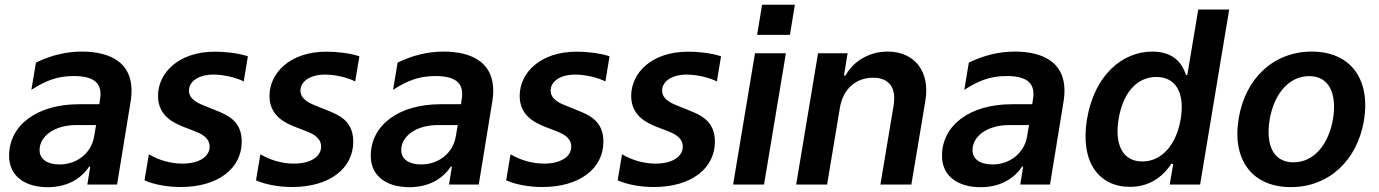

<svg xmlns="http://www.w3.org/2000/svg" viewBox="-20 -767 5732 798"><path d="M178.3 11C261.4 11 317.8 -25.6 350.9 -74.9H355.1L343 0H466.6L522.7 -343.8C549.7 -508.5 435.4 -552.6 320.7 -552.6C254.6 -552.6 191.1 -536.9 129.3 -506.7L110.4 -393.5C165.5 -429 214.5 -451 286.6 -451C384.2 -451 403.8 -410.2 396.3 -358.3L392.8 -333.8H307.9C134.9 -333.8 17.8 -247.5 17.8 -119.3C17.8 -34.8 83.8 11 178.3 11ZM227.3 -83.5C177.6 -83.5 144.2 -104.8 144.5 -143.1C144.2 -200.3 205.3 -247.2 297.2 -247.2H379.3L371.1 -199.2C360.1 -133.2 302.6 -83.5 227.3 -83.5Z M730.8 10.3C886.7 10.3 984.7 -67.1 984.7 -178.3C984.7 -263.5 926.5 -288.4 879.3 -307.5L828.1 -328.1C801.1 -338.8 765.3 -355.5 765.3 -390.6C765.3 -425.4 800.8 -457 867.9 -457C912.6 -457 964.5 -443.2 992.9 -428.6L1010.3 -533C968 -547.2 911.9 -552.2 873.9 -552.2C720.2 -552.2 636.7 -462.7 636.7 -368.3C636.7 -283.4 705.3 -255 741.8 -240.1L791.5 -220.9C812.1 -212.7 851.2 -196.4 851.2 -157.7C851.2 -115.8 807.5 -87 738.3 -87C687.1 -87 638.8 -102.3 598.7 -125.7L580.6 -17.4C621.4 0.7 677.9 10.3 730.8 10.3Z M1194.2 10.3C1350.1 10.3 1448.2 -67.1 1448.2 -178.3C1448.2 -263.5 1389.9 -288.4 1342.7 -307.5L1291.5 -328.1C1264.6 -338.8 1228.7 -355.5 1228.7 -390.6C1228.7 -425.4 1264.2 -457 1331.3 -457C1376.1 -457 1427.9 -443.2 1456.3 -428.6L1473.7 -533C1431.5 -547.2 1375.4 -552.2 1337.4 -552.2C1183.6 -552.2 1100.1 -462.7 1100.1 -368.3C1100.1 -283.4 1168.7 -255 1205.3 -240.1L1255 -220.9C1275.6 -212.7 1314.6 -196.4 1314.6 -157.7C1314.6 -115.8 1271 -87 1201.7 -87C1150.6 -87 1102.3 -102.3 1062.1 -125.7L1044 -17.4C1084.9 0.7 1141.3 10.3 1194.2 10.3Z M1681.5 11C1764.6 11 1821 -25.6 1854 -74.9H1858.3L1846.2 0H1969.8L2025.9 -343.8C2052.9 -508.5 1938.6 -552.6 1823.9 -552.6C1757.8 -552.6 1694.2 -536.9 1632.5 -506.7L1613.6 -393.5C1668.7 -429 1717.7 -451 1789.8 -451C1887.4 -451 1907 -410.2 1899.5 -358.3L1896 -333.8H1811.1C1638.1 -333.8 1521 -247.5 1521 -119.3C1521 -34.8 1587 11 1681.5 11ZM1730.5 -83.5C1680.8 -83.5 1647.4 -104.8 1647.7 -143.1C1647.4 -200.3 1708.5 -247.2 1800.4 -247.2H1882.5L1874.3 -199.2C1863.3 -133.2 1805.8 -83.5 1730.5 -83.5Z M2234 10.3C2389.9 10.3 2487.9 -67.1 2487.9 -178.3C2487.9 -263.5 2429.7 -288.4 2382.5 -307.5L2331.3 -328.1C2304.3 -338.8 2268.5 -355.5 2268.5 -390.6C2268.5 -425.4 2304 -457 2371.1 -457C2415.8 -457 2467.7 -443.2 2496.1 -428.6L2513.5 -533C2471.2 -547.2 2415.1 -552.2 2377.1 -552.2C2223.4 -552.2 2139.9 -462.7 2139.9 -368.3C2139.9 -283.4 2208.5 -255 2245 -240.1L2294.7 -220.9C2315.3 -212.7 2354.4 -196.4 2354.4 -157.7C2354.4 -115.8 2310.7 -87 2241.5 -87C2190.3 -87 2142 -102.3 2101.9 -125.7L2083.8 -17.4C2124.6 0.7 2181.1 10.3 2234 10.3Z M2697.4 10.3C2853.3 10.3 2951.3 -67.1 2951.3 -178.3C2951.3 -263.5 2893.1 -288.4 2845.9 -307.5L2794.7 -328.1C2767.8 -338.8 2731.9 -355.5 2731.9 -390.6C2731.9 -425.4 2767.4 -457 2834.5 -457C2879.3 -457 2931.1 -443.2 2959.5 -428.6L2976.9 -533C2934.7 -547.2 2878.6 -552.2 2840.6 -552.2C2686.8 -552.2 2603.3 -462.7 2603.3 -368.3C2603.3 -283.4 2671.9 -255 2708.5 -240.1L2758.2 -220.9C2778.8 -212.7 2817.8 -196.4 2817.8 -157.7C2817.8 -115.8 2774.1 -87 2704.9 -87C2653.8 -87 2605.5 -102.3 2565.3 -125.7L2547.2 -17.4C2588.1 0.7 2644.5 10.3 2697.4 10.3Z M3147.4 -747.2 3126.8 -622.2H3263.1L3283.7 -747.2ZM3027 0H3155.5L3246.4 -545.5H3117.9Z M3289.1 0H3417.6L3470.9 -319.6C3484 -398.4 3538.4 -443.9 3608.7 -443.9C3676.5 -443.9 3706.3 -401.6 3693.9 -327.4L3639.2 0H3767.8L3826 -347.3C3847.3 -473 3778.1 -552.6 3669.4 -552.6C3590.2 -552.6 3525.6 -510.7 3494 -452.8H3487.6L3502.8 -545.5H3380Z M4055.8 11C4138.8 11 4195.3 -25.6 4228.3 -74.9H4232.6L4220.5 0H4344.1L4400.2 -343.8C4427.2 -508.5 4312.9 -552.6 4198.2 -552.6C4132.1 -552.6 4068.5 -536.9 4006.7 -506.7L3987.9 -393.5C4043 -429 4092 -451 4164.1 -451C4261.7 -451 4281.2 -410.2 4273.8 -358.3L4270.2 -333.8H4185.4C4012.4 -333.8 3895.2 -247.5 3895.2 -119.3C3895.2 -34.8 3961.3 11 4055.8 11ZM4104.8 -83.5C4055 -83.5 4021.7 -104.8 4022 -143.1C4021.7 -200.3 4082.7 -247.2 4174.7 -247.2H4256.7L4248.6 -199.2C4237.6 -133.2 4180 -83.5 4104.8 -83.5Z M4676.5 9.6C4769.9 9.6 4821.7 -46.2 4848.4 -85.9H4856.2L4841.6 0H4968L5088.8 -727.3H4960.2L4914.8 -455.3H4909.4C4896.3 -494.7 4865.8 -552.6 4769.5 -552.6C4643.8 -552.6 4528.4 -453.8 4497.9 -272C4468.4 -92.3 4547.9 9.6 4676.5 9.6ZM4728 -95.9C4643.1 -95.9 4612.2 -170.5 4629.3 -272.7C4646 -374.3 4700.6 -447.1 4785.9 -447.1C4869 -447.1 4904.8 -378.6 4887.4 -272.7C4869.7 -166.9 4809.7 -95.9 4728 -95.9Z M5345.2 10.7C5502.8 10.7 5621.4 -100.1 5649.1 -267C5676.8 -438.2 5593 -552.6 5432.2 -552.6C5273.8 -552.6 5155.2 -441.4 5128.2 -273.8C5100.1 -103.7 5183.6 10.7 5345.2 10.7ZM5355.8 -92.3C5269.2 -92.3 5240.8 -169.4 5256.7 -267.8C5273.1 -369.3 5332 -450.6 5421.5 -450.6C5507.5 -450.6 5536.2 -372.5 5520.6 -274.5C5503.9 -172.6 5445 -92.3 5355.8 -92.3Z"/></svg>

Font: TID UI Semi Bold
Style: Italic
Weight: 600
Italic angle: -9.39999°
Designer: The TID Project Authors
Foundry: Bakken & Bæck
Version: Version 1.001;hotconv 1.0.109;makeotfexe 2.5.65596